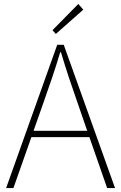

<svg xmlns="http://www.w3.org/2000/svg" viewBox="-20 -953 614 973"><path d="M402 -904 377 -933 246 -800 263 -781ZM150 -290 201 -435C232 -523 258 -597 285 -688H289C316 -597 341 -523 372 -435L422 -290ZM523 0H563L303 -726H270L11 0H48L139 -258H433Z"/></svg>

Font: Source Han Sans CN ExtraLight
Style: Regular
Weight: 250
Designer: Ryoko NISHIZUKA (kana & ideographs); Paul D. Hunt (Latin, Greek & Cyrillic); Wenlong ZHANG (bopomofo); Sandoll Communica
Foundry: Adobe Systems Incorporated
Version: Version 1.004;PS 1.004;hotconv 16.6.51;makeotf.lib2.5.65220